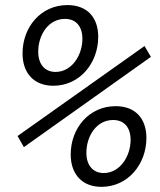

<svg xmlns="http://www.w3.org/2000/svg" viewBox="-20 -723 626 753"><path d="M189 -386.7C293 -386.7 365.2 -475.6 365.2 -578.6C365.2 -656.2 320.3 -703.1 244.6 -703.1C139.6 -703.1 68.4 -616.2 68.4 -513.7C68.4 -436 113.3 -386.7 189 -386.7ZM377.9 9.8C481.9 9.8 554.2 -79.1 554.2 -182.1C554.2 -259.8 509.3 -306.6 433.6 -306.6C328.6 -306.6 257.3 -219.7 257.3 -117.2C257.3 -39.6 302.2 9.8 377.9 9.8ZM73.7 -146 571.8 -500 546.9 -542.5 48.8 -189.5ZM386.7 -44.4C343.8 -44.4 318.8 -75.7 318.8 -123.5C318.8 -189.5 358.4 -252.4 423.8 -252.4C467.3 -252.4 492.2 -222.7 492.2 -174.3C492.2 -110.4 450.7 -44.4 386.7 -44.4ZM197.8 -440.9C154.8 -440.9 129.9 -472.2 129.9 -520C129.9 -585.9 169.4 -648.9 234.9 -648.9C278.3 -648.9 303.2 -619.1 303.2 -570.8C303.2 -506.8 261.7 -440.9 197.8 -440.9Z"/></svg>

Font: Cascadia Mono NF Light
Style: Italic
Weight: 300
Italic angle: -10°
Monospace: yes
Designer: Aaron Bell
Foundry: Saja Typeworks
Version: Version 2404.023